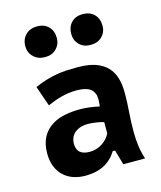

<svg xmlns="http://www.w3.org/2000/svg" viewBox="-106 -763 711 848"><g transform="rotate(-15 250.0 -339.5)"><path d="M41.5 0ZM71.8 -427.7Q99.6 -439.9 124 -447.3Q148.4 -454.6 171.9 -458.7Q195.3 -462.9 219.2 -464.1Q243.2 -465.3 269.5 -465.3Q317.9 -465.3 350.8 -453.9Q383.8 -442.4 404.1 -421.1Q424.3 -399.9 433.1 -370.1Q441.9 -340.3 441.9 -303.7Q441.9 -259.3 438.5 -215.8Q435.1 -172.4 435.1 -123.5Q435.1 -89.8 439.5 -59.1Q443.8 -28.3 453.6 1H354L334.5 -66.9H323.7Q310.5 -45.4 293.9 -31Q277.3 -16.6 258.8 -8.3Q240.2 0 220.5 3.4Q200.7 6.8 180.7 6.8Q149.4 6.8 123.8 -2.4Q98.1 -11.7 79.8 -29.5Q61.5 -47.4 51.5 -73Q41.5 -98.6 41.5 -131.8Q41.5 -176.3 58.6 -207.3Q75.7 -238.3 107.9 -256.8Q132.3 -271 164.3 -277.1Q196.3 -283.2 231.9 -283.2Q237.8 -283.2 247.8 -282.7Q257.8 -282.2 269.5 -281Q281.2 -279.8 294.2 -277.6Q307.1 -275.4 319.8 -272.5Q320.8 -281.7 321.5 -289.3Q322.3 -296.9 322.3 -303.7Q322.3 -320.3 317.6 -331.3Q313 -342.3 304.7 -350.1Q296.4 -357.9 279.3 -362.8Q262.2 -367.7 238.8 -367.7Q218.3 -367.7 200.2 -365Q182.1 -362.3 165.8 -357.9Q149.4 -353.5 134.3 -347.7Q119.1 -341.8 104 -335.4ZM226.1 -90.3Q242.7 -90.3 257.6 -95.2Q272.5 -100.1 284.9 -108.4Q297.4 -116.7 306.4 -127.4Q315.4 -138.2 320.8 -149.4V-200.7Q314 -202.6 305.4 -204.6Q296.9 -206.5 287.4 -208Q277.8 -209.5 268.3 -210.4Q258.8 -211.4 250.5 -211.4Q227.1 -211.4 210.9 -205.3Q194.8 -199.2 185.1 -189.5Q175.3 -179.7 170.9 -167.7Q166.5 -155.8 166.5 -144Q166.5 -116.2 181.4 -103.3Q196.3 -90.3 226.1 -90.3ZM70.8 -613.8Q70.8 -646.5 91.1 -666.3Q111.3 -686 143.6 -686Q175.8 -686 195.3 -666.3Q214.8 -646.5 214.8 -613.8Q214.8 -585 195.3 -565.2Q175.8 -545.4 143.6 -545.4Q111.3 -545.4 91.1 -565.2Q70.8 -585 70.8 -613.8ZM280.8 -613.8Q280.8 -646.5 300 -666.3Q319.3 -686 351.6 -686Q384.8 -686 404.3 -666.3Q423.8 -646.5 423.8 -613.8Q423.8 -585 404.3 -565.2Q384.8 -545.4 351.6 -545.4Q319.3 -545.4 300 -565.2Q280.8 -585 280.8 -613.8Z"/></g></svg>

Font: PT Astra Sans
Style: Bold
Weight: 700
Designer: A.Korolkova, I. Chaeva
Foundry: ParaType Ltd
Version: Version 1.001; ttfautohint (v1.6)